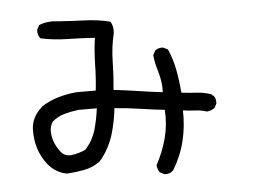

<svg xmlns="http://www.w3.org/2000/svg" viewBox="-50 -763 1100 821"><g transform="rotate(-5 500.0 -352.5)"><path d="M624 -6 604 -16Q595 -29 593 -47Q622 -100 637.5 -158Q653 -216 649 -280Q595 -286 542 -294Q489 -302 435 -306Q429 -249 413 -195.5Q397 -142 362 -96L349 -82Q319 -61 282.5 -54Q246 -47 209 -45Q162 -53 129 -92Q102 -126 90 -166Q78 -206 80 -251Q84 -296 117 -329L129 -341Q162 -362 199 -373Q236 -384 278 -388H362Q368 -442 369 -500Q370 -558 378 -613Q321 -617 261 -618Q201 -619 146 -631Q133 -646 135 -668L145 -688Q182 -703 227 -697Q284 -693 340.5 -691Q397 -689 450 -676Q464 -654 460 -625Q446 -567 445 -505.5Q444 -444 438 -384Q491 -378 543 -370Q595 -362 647 -356V-382Q644 -417 634 -449Q624 -481 620 -517L630 -536Q644 -548 665 -546L685 -536Q704 -493 713 -445Q722 -397 726 -347Q760 -343 794 -341Q828 -339 857 -327V-323H861Q873 -310 871 -288L861 -269Q846 -259 828 -257Q805 -265 778.5 -266Q752 -267 726 -271Q728 -202 712 -138Q696 -74 661 -18Q646 -4 624 -6ZM296 -140Q329 -177 341.5 -221Q354 -265 360 -312H280Q248 -308 219.5 -300Q191 -292 168 -272Q152 -249 156 -218Q162 -171 195 -134Q211 -120 234 -122Q267 -126 296 -140Z"/></g></svg>

Font: Kosefont JP
Style: Regular
Weight: 400
Designer: Nozomi Seto 瀬戸のぞみ
Version: Version 3.00;June 19, 2020